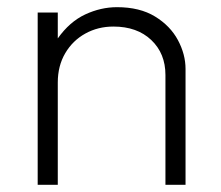

<svg xmlns="http://www.w3.org/2000/svg" viewBox="-20 -515 617 535"><path d="M85 0V-480H141V-408Q174 -454.5 217.5 -474.8Q261 -495 306 -495Q369.5 -495 412 -469Q454.5 -443 475.8 -403.2Q497 -363.5 497 -323V0H441V-306Q441 -366 401.5 -403.5Q362 -441 296 -441Q253 -441 217.8 -421.5Q182.5 -402 161.8 -366.8Q141 -331.5 141 -285V0Z"/></svg>

Font: Geologica Thin Roman Thin
Style: Regular
Weight: 250
Version: Version 1.010;gftools[0.9.28]